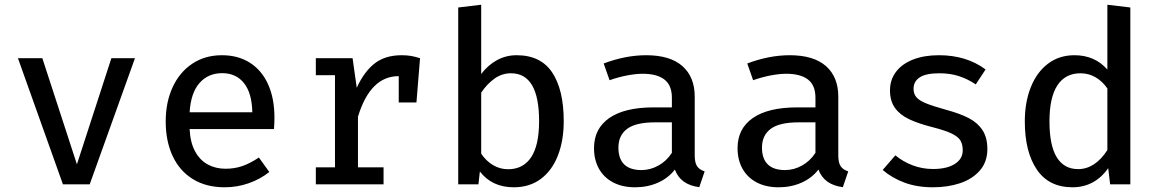

<svg xmlns="http://www.w3.org/2000/svg" viewBox="-20 -790 4963 823"><path d="M457.4 -540.5H558.5L364.6 0H249.7L56.9 -540.5H161.5L309.7 -85.6Z M792.8 -236.9Q795.4 -179.5 816.2 -141.3Q836.9 -103.1 870.8 -84.9Q904.6 -66.7 946.7 -66.7Q986.2 -66.7 1019.7 -78.5Q1053.3 -90.3 1089.7 -114.9L1134.4 -52.8Q1095.9 -22.1 1046.2 -4.6Q996.4 12.8 943.6 12.8Q863.6 12.8 806.7 -22.3Q749.7 -57.4 720 -121.3Q690.3 -185.1 690.3 -269.7Q690.3 -351.3 719.7 -415.6Q749.2 -480 803.8 -516.7Q858.5 -553.3 931.3 -553.3Q1000.5 -553.3 1051.3 -521Q1102.1 -488.7 1129.2 -428.5Q1156.4 -368.2 1156.4 -286.2Q1156.4 -262.6 1154.4 -236.9ZM792.8 -308.7H1061.5Q1060 -390.3 1026.2 -433.3Q992.3 -476.4 932.3 -476.4Q872.3 -476.4 835.1 -434.1Q797.9 -391.8 792.8 -308.7Z M1780.5 -540.5 1765.1 -350.8H1689.2V-463.6H1688.7Q1567.2 -463.6 1514.4 -289.7V-72.8H1624.1V0H1333.8V-72.8H1415.9V-467.7H1333.8V-540.5H1491.3L1509.2 -413.8Q1541.5 -484.1 1586.7 -518.7Q1631.8 -553.3 1701.5 -553.3Q1723.6 -553.3 1741.5 -550.3Q1759.5 -547.2 1780.5 -540.5Z M2042.6 -472.8Q2071.8 -511.3 2110.5 -532.3Q2149.2 -553.3 2194.4 -553.3Q2297.9 -553.3 2347.2 -479Q2396.4 -404.6 2396.4 -270.8Q2396.4 -187.7 2371.5 -123.6Q2346.7 -59.5 2298.5 -23.3Q2250.3 12.8 2182.1 12.8Q2089.2 12.8 2036.9 -54.9L2030.8 0H1944.1V-757.9L2042.6 -769.7ZM2290.8 -270.8Q2290.8 -475.9 2170.3 -475.9Q2131.3 -475.9 2099 -452.6Q2066.7 -429.2 2042.6 -392.8V-131.3Q2063.6 -100 2093.3 -82.3Q2123.1 -64.6 2157.9 -64.6Q2222.6 -64.6 2256.7 -115.9Q2290.8 -167.2 2290.8 -270.8Z M2957.9 -124.1Q2957.9 -92.8 2967.9 -77.7Q2977.9 -62.6 3000.5 -55.4L2977.4 12.3Q2896.9 2.1 2872.8 -63.1Q2844.1 -26.2 2799.7 -6.7Q2755.4 12.8 2702.1 12.8Q2648.2 12.8 2608.5 -7.9Q2568.7 -28.7 2547.4 -66.7Q2526.2 -104.6 2526.2 -154.9Q2526.2 -239 2592.1 -284.4Q2657.9 -329.7 2781.5 -329.7H2860V-370.8Q2860 -424.6 2827.9 -449.2Q2795.9 -473.8 2734.9 -473.8Q2706.2 -473.8 2669.2 -466.9Q2632.3 -460 2592.8 -446.2L2567.7 -517.9Q2661.5 -553.3 2749.7 -553.3Q2852.3 -553.3 2905.1 -506.7Q2957.9 -460 2957.9 -375.9ZM2860 -134.9V-265.6H2788.2Q2705.6 -265.6 2668.2 -237.7Q2630.8 -209.7 2630.8 -157.4Q2630.8 -109.7 2655.6 -85.4Q2680.5 -61 2729.7 -61Q2767.7 -61 2802.6 -80.5Q2837.4 -100 2860 -134.9Z M3573.3 -124.1Q3573.3 -92.8 3583.3 -77.7Q3593.3 -62.6 3615.9 -55.4L3592.8 12.3Q3512.3 2.1 3488.2 -63.1Q3459.5 -26.2 3415.1 -6.7Q3370.8 12.8 3317.4 12.8Q3263.6 12.8 3223.8 -7.9Q3184.1 -28.7 3162.8 -66.7Q3141.5 -104.6 3141.5 -154.9Q3141.5 -239 3207.4 -284.4Q3273.3 -329.7 3396.9 -329.7H3475.4V-370.8Q3475.4 -424.6 3443.3 -449.2Q3411.3 -473.8 3350.3 -473.8Q3321.5 -473.8 3284.6 -466.9Q3247.7 -460 3208.2 -446.2L3183.1 -517.9Q3276.9 -553.3 3365.1 -553.3Q3467.7 -553.3 3520.5 -506.7Q3573.3 -460 3573.3 -375.9ZM3475.4 -134.9V-265.6H3403.6Q3321 -265.6 3283.6 -237.7Q3246.2 -209.7 3246.2 -157.4Q3246.2 -109.7 3271 -85.4Q3295.9 -61 3345.1 -61Q3383.1 -61 3417.9 -80.5Q3452.8 -100 3475.4 -134.9Z M4106.7 -145.6Q4106.7 -170.8 4097.2 -187.2Q4087.7 -203.6 4060 -217.2Q4032.3 -230.8 3976.4 -245.1Q3915.9 -260.5 3876.9 -279Q3837.9 -297.4 3816.4 -327.2Q3794.9 -356.9 3794.9 -402.6Q3794.9 -448.2 3820.8 -482.3Q3846.7 -516.4 3894.1 -534.9Q3941.5 -553.3 4004.6 -553.3Q4122.6 -553.3 4204.6 -492.3L4162.6 -428.2Q4128.2 -451.3 4090.8 -463.6Q4053.3 -475.9 4006.7 -475.9Q3949.2 -475.9 3922.6 -458.5Q3895.9 -441 3895.9 -409.7Q3895.9 -387.2 3908.5 -372.8Q3921 -358.5 3950.3 -346.7Q3979.5 -334.9 4036.9 -319Q4095.4 -303.1 4132.8 -283.6Q4170.3 -264.1 4191.3 -232.3Q4212.3 -200.5 4212.3 -151.3Q4212.3 -95.9 4180 -59Q4147.7 -22.1 4094.9 -4.6Q4042.1 12.8 3979.5 12.8Q3910.3 12.8 3856.4 -7.4Q3802.6 -27.7 3763.6 -61.5L3817.9 -124.1Q3850.8 -96.9 3892.1 -81.3Q3933.3 -65.6 3979.5 -65.6Q4038.5 -65.6 4072.6 -87.2Q4106.7 -108.7 4106.7 -145.6Z M4726.7 -769.7 4825.1 -757.9V0H4738.5L4730.3 -69.2Q4701.5 -28.2 4662.8 -7.7Q4624.1 12.8 4577.4 12.8Q4475.9 12.8 4424.4 -63.1Q4372.8 -139 4372.8 -269.7Q4372.8 -351.8 4398.5 -416.2Q4424.1 -480.5 4472.1 -516.9Q4520 -553.3 4585.6 -553.3Q4672.8 -553.3 4726.7 -491.8ZM4478.5 -269.7Q4478.5 -166.7 4509.7 -115.9Q4541 -65.1 4601 -65.1Q4673.8 -65.1 4726.7 -146.7V-410.8Q4705.1 -442.1 4675.6 -459Q4646.2 -475.9 4611.3 -475.9Q4546.7 -475.9 4512.6 -424.4Q4478.5 -372.8 4478.5 -269.7Z"/></svg>

Font: Fira Code Fixed Retina
Style: Regular
Weight: 450
Monospace: yes
Designer: Carrois Corporate, Edenspiekermann AG, Nikita Prokopov
Foundry: Carrois Corporate, Edenspiekermann AG, Nikita Prokopov
Version: Version 5.002